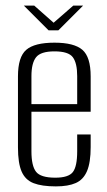

<svg xmlns="http://www.w3.org/2000/svg" viewBox="-20 -655 382 684"><path d="M179 9Q129 9 99.5 -2.5Q70 -14 57 -44Q44 -74 44 -130V-383Q44 -452 73.5 -477.5Q103 -503 174 -503Q244 -503 273.5 -477.5Q303 -452 303 -383V-257H92V-116Q92 -64 108.5 -43Q125 -22 177 -22Q224 -22 239.5 -42Q255 -62 255 -116V-176H303V-131Q303 -76 290 -45.5Q277 -15 250 -3Q223 9 179 9ZM92 -284H255V-384Q255 -430 239.5 -451Q224 -472 174 -472Q125 -472 108.5 -451Q92 -430 92 -384ZM153 -547 65 -635H102L171 -574L241 -635H276L188 -547Z"/></svg>

Font: Alumni Sans Thin Light
Style: Regular
Weight: 300
Version: Version 1.018